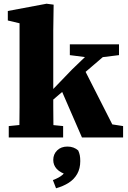

<svg xmlns="http://www.w3.org/2000/svg" viewBox="-20 -738 690 1031"><path d="M27 0V-61L127 -71H219L319 -61V0ZM83 0Q84 -21 84 -47.5Q84 -74 84.5 -103.5Q85 -133 85 -162Q85 -191 85 -215V-613L22 -628V-679L230 -718L268 -713L266 -574V-219Q266 -194 266 -164.5Q266 -135 266.5 -104.5Q267 -74 267 -47.5Q267 -21 268 0ZM184 -133V-227H234L367 -365L500 -493H604ZM420 0 304 -267 426 -379 583 -70 641 -61V0ZM355 -442V-500H619V-442L498 -427H472ZM411 127Q411 167 394.5 196Q378 225 349 243.5Q320 262 281 273L264 229Q299 216 316 200.5Q333 185 348 156L349 204Q304 190 285 169.5Q266 149 266 121Q266 90 287 69.5Q308 49 342 49Q360 49 374.5 54.5Q389 60 400 70Q406 83 408.5 96Q411 109 411 127Z"/></svg>

Font: Source Serif 4 ExtraBold
Style: Regular
Weight: 800
Designer: Frank Grießhammer
Foundry: Adobe Systems Incorporated
Version: Version 4.004;hotconv 1.0.116;makeotfexe 2.5.65601